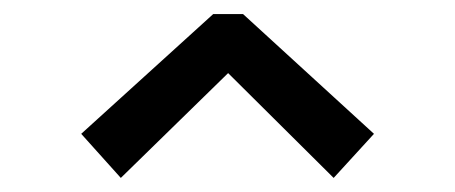

<svg xmlns="http://www.w3.org/2000/svg" viewBox="-20 -760 640 270"><path d="M300.8 -657.2 149.9 -509.8 94.2 -571.8 279.8 -740.2H321.8L505.9 -571.8L449.2 -509.8Z"/></svg>

Font: ABeeZee
Style: Regular
Weight: 400
Designer: Anja Meiners
Foundry: Anja Meiners
Version: Version 1.002